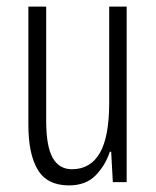

<svg xmlns="http://www.w3.org/2000/svg" viewBox="-20 -552 472 582"><path d="M364 -532V0H322L317 -92H313Q299 -50 269.5 -20Q240 10 189 10Q123 10 94.5 -37.5Q66 -85 66 -173V-532H120V-185Q120 -109 139.5 -74Q159 -39 198 -39Q254 -39 282.5 -88Q311 -137 311 -240V-532Z"/></svg>

Font: Noto Sans Sinhala ExtraCondensed Light
Style: Regular
Weight: 300
Width: 2
Designer: Jelle Bosma - Monotype Design Team
Foundry: Monotype Imaging Inc.
Version: Version 2.006; ttfautohint (v1.8.4.7-5d5b)